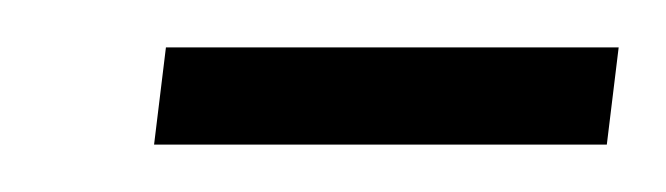

<svg xmlns="http://www.w3.org/2000/svg" viewBox="-20 -625 281 81"><path d="M45 -564 50 -605H241L236 -564Z"/></svg>

Font: Alumni Sans Medium
Style: Italic
Weight: 500
Italic angle: -8°
Designer: Robert E. Leuschke
Foundry: Robert E. Leuschke
Version: Version 1.016